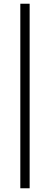

<svg xmlns="http://www.w3.org/2000/svg" viewBox="-20 -758 269 1030"><path d="M89 252V-738H139V252Z"/></svg>

Font: Celebes Light
Style: Regular
Weight: 300
Designer: Anugrah Pasau
Foundry: Lafontype
Version: Version 1.000; ttfautohint (v1.8.4)